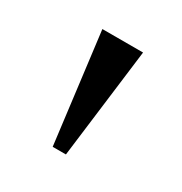

<svg xmlns="http://www.w3.org/2000/svg" viewBox="-70 -748 310 327"><g transform="rotate(30 85.0 -585.0)"><path d="M72 -477 45 -693H125L98 -477Z"/></g></svg>

Font: Ancizar Serif Light
Style: Regular
Weight: 400
Version: Version 8.100